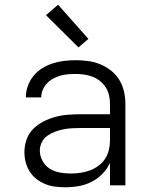

<svg xmlns="http://www.w3.org/2000/svg" viewBox="-20 -782 640 810"><path d="M256 8Q235 8 213.5 5.5Q192 3 172 -5Q152 -13 134.5 -26.5Q117 -40 105.5 -58Q94 -76 88.5 -97Q83 -118 83 -140Q83 -167 92 -193Q101 -219 120 -238Q139 -257 163.5 -269.5Q188 -282 214 -289Q240 -296 267 -298Q294 -300 321 -300H444V-344Q444 -362 440 -380Q436 -398 426 -413.5Q416 -429 401.5 -440.5Q387 -452 370 -458.5Q353 -465 334.5 -467.5Q316 -470 298 -470Q282 -470 265.5 -468.5Q249 -467 233.5 -462.5Q218 -458 203.5 -450Q189 -442 178 -430Q167 -418 160.5 -403Q154 -388 154 -371H89Q89 -396 97.5 -419.5Q106 -443 121.5 -462Q137 -481 158 -494Q179 -507 202 -514.5Q225 -522 249.5 -525Q274 -528 298 -528Q325 -528 351.5 -524.5Q378 -521 402.5 -511Q427 -501 448 -484.5Q469 -468 483 -445.5Q497 -423 503 -396.5Q509 -370 509 -344V0H444V-95Q432 -69 412 -48.5Q392 -28 366.5 -15Q341 -2 313 3Q285 8 256 8ZM279 -50Q300 -50 320 -53Q340 -56 359 -63Q378 -70 395 -82.5Q412 -95 423 -111.5Q434 -128 439 -148.5Q444 -169 444 -189V-242H321Q302 -242 284 -241Q266 -240 248 -236.5Q230 -233 212.5 -226.5Q195 -220 180 -209.5Q165 -199 156.5 -182Q148 -165 148 -147Q148 -124 159.5 -103Q171 -82 190.5 -70Q210 -58 233 -54Q256 -50 279 -50ZM311 -582 174 -718 225 -762 353 -618Z"/></svg>

Font: Iosevka Aile Light
Style: Regular
Weight: 300
Designer: Belleve Invis
Foundry: Belleve Invis
Version: Version 27.3.5; ttfautohint (v1.8.4)